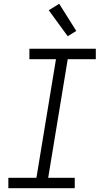

<svg xmlns="http://www.w3.org/2000/svg" viewBox="-20 -992 540 1012"><path d="M24 0V-55H172L275 -680H135V-735H485V-680H337L234 -55H374V0ZM337 -801 237 -938 292 -972 382 -829Z"/></svg>

Font: Iosevka SS18 Light
Style: Italic
Weight: 300
Italic angle: -9°
Monospace: yes
Designer: Belleve Invis
Foundry: Belleve Invis
Version: Version 25.1.1; ttfautohint (v1.8.4)